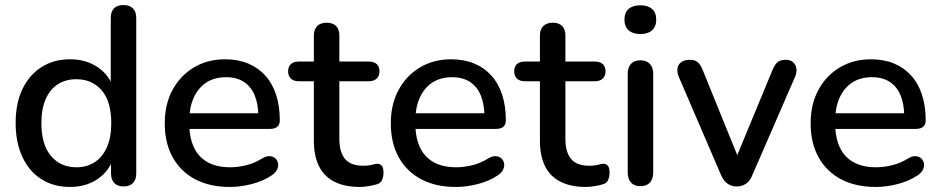

<svg xmlns="http://www.w3.org/2000/svg" viewBox="-20 -732 3728 761"><path d="M257 9Q193 9 144.5 -21.5Q96 -52 69 -109.5Q42 -167 42 -244Q42 -323 69 -379Q96 -435 144.5 -466Q193 -497 257 -497Q321 -497 367.5 -465.5Q414 -434 430 -381H419V-661Q419 -686 432 -699Q445 -712 469 -712Q493 -712 506.5 -699Q520 -686 520 -661V-44Q520 -20 507 -6.5Q494 7 470 7Q446 7 433 -6.5Q420 -20 420 -44V-132L431 -110Q415 -56 368.5 -23.5Q322 9 257 9ZM283 -69Q324 -69 355 -89Q386 -109 403.5 -148Q421 -187 421 -244Q421 -330 383 -374Q345 -418 283 -418Q241 -418 210 -398.5Q179 -379 161.5 -340Q144 -301 144 -244Q144 -159 182 -114Q220 -69 283 -69Z M891 9Q811 9 753.5 -21.5Q696 -52 664.5 -108.5Q633 -165 633 -243Q633 -319 664 -376Q695 -433 749 -465Q803 -497 872 -497Q923 -497 963 -480.5Q1003 -464 1031.5 -432.5Q1060 -401 1074.5 -356Q1089 -311 1089 -255Q1089 -238 1079 -229.5Q1069 -221 1049 -221H713V-283H1021L1004 -269Q1004 -319 989.5 -354Q975 -389 946.5 -407.5Q918 -426 876 -426Q829 -426 796.5 -404Q764 -382 747 -343Q730 -304 730 -252V-246Q730 -158 771.5 -113.5Q813 -69 892 -69Q922 -69 955.5 -77Q989 -85 1019 -104Q1036 -114 1049.5 -113Q1063 -112 1071.5 -104Q1080 -96 1082 -84Q1084 -72 1078 -59.5Q1072 -47 1057 -37Q1023 -14 978 -2.5Q933 9 891 9Z M1406 9Q1346 9 1305 -12Q1264 -33 1244 -74Q1224 -115 1224 -174V-410H1164Q1144 -410 1133 -420.5Q1122 -431 1122 -449Q1122 -468 1133 -478Q1144 -488 1164 -488H1224V-591Q1224 -616 1237.5 -629Q1251 -642 1275 -642Q1299 -642 1312 -629Q1325 -616 1325 -591V-488H1442Q1462 -488 1473 -478Q1484 -468 1484 -449Q1484 -431 1473 -420.5Q1462 -410 1442 -410H1325V-182Q1325 -129 1347.5 -102Q1370 -75 1421 -75Q1439 -75 1452.5 -78.5Q1466 -82 1475 -83Q1486 -83 1493 -75.5Q1500 -68 1500 -47Q1500 -32 1494.5 -19Q1489 -6 1475 -2Q1463 2 1442.5 5.5Q1422 9 1406 9Z M1787 9Q1707 9 1649.5 -21.5Q1592 -52 1560.5 -108.5Q1529 -165 1529 -243Q1529 -319 1560 -376Q1591 -433 1645 -465Q1699 -497 1768 -497Q1819 -497 1859 -480.5Q1899 -464 1927.5 -432.5Q1956 -401 1970.5 -356Q1985 -311 1985 -255Q1985 -238 1975 -229.5Q1965 -221 1945 -221H1609V-283H1917L1900 -269Q1900 -319 1885.5 -354Q1871 -389 1842.5 -407.5Q1814 -426 1772 -426Q1725 -426 1692.5 -404Q1660 -382 1643 -343Q1626 -304 1626 -252V-246Q1626 -158 1667.5 -113.5Q1709 -69 1788 -69Q1818 -69 1851.5 -77Q1885 -85 1915 -104Q1932 -114 1945.5 -113Q1959 -112 1967.5 -104Q1976 -96 1978 -84Q1980 -72 1974 -59.5Q1968 -47 1953 -37Q1919 -14 1874 -2.5Q1829 9 1787 9Z M2302 9Q2242 9 2201 -12Q2160 -33 2140 -74Q2120 -115 2120 -174V-410H2060Q2040 -410 2029 -420.5Q2018 -431 2018 -449Q2018 -468 2029 -478Q2040 -488 2060 -488H2120V-591Q2120 -616 2133.5 -629Q2147 -642 2171 -642Q2195 -642 2208 -629Q2221 -616 2221 -591V-488H2338Q2358 -488 2369 -478Q2380 -468 2380 -449Q2380 -431 2369 -420.5Q2358 -410 2338 -410H2221V-182Q2221 -129 2243.5 -102Q2266 -75 2317 -75Q2335 -75 2348.5 -78.5Q2362 -82 2371 -83Q2382 -83 2389 -75.5Q2396 -68 2396 -47Q2396 -32 2390.5 -19Q2385 -6 2371 -2Q2359 2 2338.5 5.5Q2318 9 2302 9Z M2518 6Q2494 6 2481 -8.5Q2468 -23 2468 -49V-439Q2468 -465 2481 -479Q2494 -493 2518 -493Q2542 -493 2555.5 -479Q2569 -465 2569 -439V-49Q2569 -23 2556 -8.5Q2543 6 2518 6ZM2518 -597Q2488 -597 2471.5 -612Q2455 -627 2455 -654Q2455 -682 2471.5 -696.5Q2488 -711 2518 -711Q2548 -711 2564.5 -696.5Q2581 -682 2581 -654Q2581 -627 2564.5 -612Q2548 -597 2518 -597Z M2900 7Q2879 7 2863.5 -4Q2848 -15 2838 -38L2671 -426Q2663 -444 2665 -460Q2667 -476 2680 -485.5Q2693 -495 2715 -495Q2734 -495 2745 -486Q2756 -477 2765 -455L2916 -83H2888L3042 -455Q3051 -477 3062.5 -486Q3074 -495 3095 -495Q3113 -495 3123.5 -485.5Q3134 -476 3136.5 -460.5Q3139 -445 3131 -427L2962 -38Q2953 -15 2937 -4Q2921 7 2900 7Z M3451 9Q3371 9 3313.5 -21.5Q3256 -52 3224.5 -108.5Q3193 -165 3193 -243Q3193 -319 3224 -376Q3255 -433 3309 -465Q3363 -497 3432 -497Q3483 -497 3523 -480.5Q3563 -464 3591.5 -432.5Q3620 -401 3634.5 -356Q3649 -311 3649 -255Q3649 -238 3639 -229.5Q3629 -221 3609 -221H3273V-283H3581L3564 -269Q3564 -319 3549.5 -354Q3535 -389 3506.5 -407.5Q3478 -426 3436 -426Q3389 -426 3356.5 -404Q3324 -382 3307 -343Q3290 -304 3290 -252V-246Q3290 -158 3331.5 -113.5Q3373 -69 3452 -69Q3482 -69 3515.5 -77Q3549 -85 3579 -104Q3596 -114 3609.5 -113Q3623 -112 3631.5 -104Q3640 -96 3642 -84Q3644 -72 3638 -59.5Q3632 -47 3617 -37Q3583 -14 3538 -2.5Q3493 9 3451 9Z"/></svg>

Font: Nunito ExtraLight SemiBold
Style: Regular
Weight: 600
Version: Version 3.602